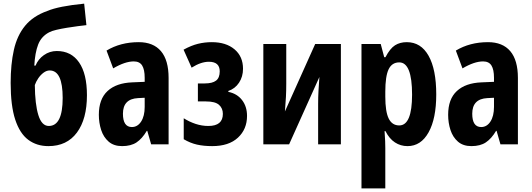

<svg xmlns="http://www.w3.org/2000/svg" viewBox="-20 -787 2899 1047"><path d="M38.1 -335Q38.1 -437 55.7 -515.1Q73.2 -593.3 116.9 -646.5Q160.6 -699.7 237.8 -727.1Q299.3 -753.4 439 -767.1L451.2 -649.9Q433.1 -647.9 404.5 -644.3Q376 -640.6 344.7 -635.5Q313.5 -630.4 287.4 -624.3Q261.2 -618.2 248 -610.8Q205.1 -588.4 188 -543.9Q170.9 -499.5 167 -429.2H173.8Q188 -464.4 219.5 -486.6Q251 -508.8 290 -508.8Q368.2 -508.8 411.1 -446.8Q454.1 -384.8 454.1 -268.1Q454.1 -137.7 399.4 -64Q344.7 9.8 244.1 9.8Q180.2 9.8 134 -24.7Q87.9 -59.1 63 -134.8Q38.1 -210.4 38.1 -335ZM246.1 -100.1Q321.8 -100.1 321.8 -252.9Q321.8 -402.8 251 -402.8Q233.9 -402.8 217.5 -390.6Q201.2 -378.4 188.7 -360.1Q176.3 -341.8 169.9 -323.2Q170.9 -218.3 189.2 -159.2Q207.5 -100.1 246.1 -100.1Z M736.3 -557.1Q815.9 -557.1 857.7 -508.1Q899.4 -459 899.4 -361.8V0H804.2L783.2 -73.2H780.3Q755.4 -31.2 724.9 -10.7Q694.3 9.8 646 9.8Q600.6 9.8 572.5 -14.6Q544.4 -39.1 531.7 -78.1Q519 -117.2 519 -161.1Q519 -246.6 566.4 -290.5Q613.8 -334.5 701.2 -337.9L769 -340.8V-362.8Q769 -407.7 755.1 -429.9Q741.2 -452.1 709.5 -452.1Q661.6 -452.1 597.2 -414.1L561 -511.2Q637.2 -557.1 736.3 -557.1ZM769 -253.9 732.4 -252Q650.4 -247.6 650.4 -167Q650.4 -94.2 699.2 -94.2Q730 -94.2 749.5 -124Q769 -153.8 769 -204.1Z M1135.3 -557.1Q1212.4 -557.1 1258.8 -518.1Q1305.2 -479 1305.2 -412.1Q1305.2 -368.7 1283.4 -335.9Q1261.7 -303.2 1225.1 -291V-286.1Q1272.9 -276.4 1300 -241.2Q1327.1 -206.1 1327.1 -154.8Q1327.1 -82.5 1277.6 -36.4Q1228 9.8 1137.2 9.8Q1090.8 9.8 1054.2 1.5Q1017.6 -6.8 981.9 -27.8V-142.1Q1012.7 -122.6 1046.9 -111.3Q1081.1 -100.1 1116.2 -100.1Q1195.3 -100.1 1195.3 -166Q1195.3 -196.8 1174.3 -215.3Q1153.3 -233.9 1103 -233.9H1059.1V-332H1096.2Q1138.2 -332 1158.2 -347.4Q1178.2 -362.8 1178.2 -397.9Q1178.2 -450.2 1119.1 -450.2Q1075.7 -450.2 1024.9 -418L981 -516.1Q1022.9 -539.1 1059.6 -548.1Q1096.2 -557.1 1135.3 -557.1Z M1541 -546.9V-330.1Q1541 -293 1539.3 -259.3Q1537.6 -225.6 1533.7 -179.2L1698.7 -546.9H1838.9V0H1714.8V-220.2Q1714.8 -256.3 1716.8 -292.5Q1718.8 -328.6 1721.7 -367.2L1556.6 0H1416V-546.9Z M2198.2 -557.1Q2275.4 -557.1 2317.1 -482.9Q2358.9 -408.7 2358.9 -272Q2358.9 -140.1 2317.1 -65.2Q2275.4 9.8 2202.1 9.8Q2164.6 9.8 2133.8 -10.3Q2103 -30.3 2082 -71.8H2077.1Q2079.6 -40.5 2080.3 -17.3Q2081.1 5.9 2081.1 21V240.2H1951.2V-546.9H2056.2L2075.2 -475.1H2082Q2106.9 -522.9 2134 -540Q2161.1 -557.1 2198.2 -557.1ZM2157.2 -446.8Q2117.2 -446.8 2099.1 -408.9Q2081.1 -371.1 2081.1 -287.1V-259.8Q2081.1 -178.2 2099.6 -140.6Q2118.2 -103 2157.2 -103Q2227.1 -103 2227.1 -271Q2227.1 -446.8 2157.2 -446.8Z M2641.1 -557.1Q2720.7 -557.1 2762.5 -508.1Q2804.2 -459 2804.2 -361.8V0H2709L2688 -73.2H2685.1Q2660.2 -31.2 2629.6 -10.7Q2599.1 9.8 2550.8 9.8Q2505.4 9.8 2477.3 -14.6Q2449.2 -39.1 2436.5 -78.1Q2423.8 -117.2 2423.8 -161.1Q2423.8 -246.6 2471.2 -290.5Q2518.6 -334.5 2606 -337.9L2673.8 -340.8V-362.8Q2673.8 -407.7 2659.9 -429.9Q2646 -452.1 2614.3 -452.1Q2566.4 -452.1 2502 -414.1L2465.8 -511.2Q2542 -557.1 2641.1 -557.1ZM2673.8 -253.9 2637.2 -252Q2555.2 -247.6 2555.2 -167Q2555.2 -94.2 2604 -94.2Q2634.8 -94.2 2654.3 -124Q2673.8 -153.8 2673.8 -204.1Z"/></svg>

Font: Open Sans Condensed
Style: Bold
Weight: 700
Width: 3
Designer: Monotype Design Team
Foundry: Monotype Imaging Inc.
Version: Version 3.003; ttfautohint (v1.8.4)